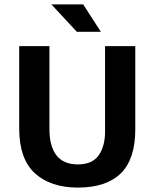

<svg xmlns="http://www.w3.org/2000/svg" viewBox="-20 -839 701 870"><path d="M67 -256V-630H204V-253C204 -201 215 -162 236 -135C257 -108 289 -94 333 -94C376 -94 408 -108 427 -135C446 -162 456 -198 456 -241V-630H593V-251C593 -163 571 -97 528 -54C484 -11 419 11 333 11C250 11 185 -11 138 -54C91 -97 67 -165 67 -256ZM328 -695 213 -819H357L437 -695Z"/></svg>

Font: Holmes&Hills Bold
Style: Bold
Weight: 500
Designer: Noopur Datye, Girish Dalvi, Yashodeep Gholap, Pallavi Karambelkar
Foundry: Ek Type
Version: ""